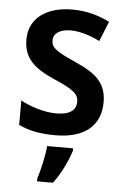

<svg xmlns="http://www.w3.org/2000/svg" viewBox="-55 -593 554 853"><g transform="rotate(5 222.5 -166.0)"><path d="M407 -155C407 -243 356 -282 268 -321C182 -360 157 -374 157 -409C157 -440 185 -460 234 -460C275 -460 322 -445 364 -424L400 -513C348 -538 296 -553 234 -553C118 -553 41 -498 41 -403C41 -317 91 -277 179 -238C267 -200 290 -181 290 -147C290 -109 262 -87 201 -87C150 -87 87 -106 42 -131V-22C87 0 138 10 206 10C336 10 407 -50 407 -155ZM290 71V61H174C171 102 155 172 143 208V221H214C248 176 276 117 290 71Z"/></g></svg>

Font: Noto Sans Lao Looped SemiCondensed SemiBold
Style: Regular
Weight: 600
Width: 4
Designer: Mark Frömberg, Ben Mitchell
Foundry: The Fontpad Ltd
Version: Version 1.002